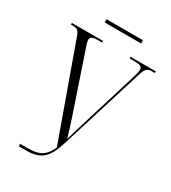

<svg xmlns="http://www.w3.org/2000/svg" viewBox="-199 -926 916 1028"><g transform="rotate(30 259.5 -412.0)"><path d="M151 -804H376V-824H151ZM84 0H129C220 0 257 -33 290 -141L449 -652C463 -696 470 -704 505 -704H519V-714H363V-704H389C429 -704 441 -699 441 -678C441 -663 433 -637 427 -617L340 -334C321 -272 304 -217 289 -164C275 -211 264 -248 243 -308L132 -636C126 -653 121 -669 121 -681C121 -695 130 -704 171 -704H193V-714H0V-704H9C47 -704 50 -692 64 -653L264 -96C236 -31 197 -15 133 -15H84Z"/></g></svg>

Font: Noto Serif Display ExtraCondensed Light
Style: Regular
Weight: 300
Width: 2
Designer: Monotype Design Team
Foundry: Monotype Imaging Inc.
Version: Version 2.009